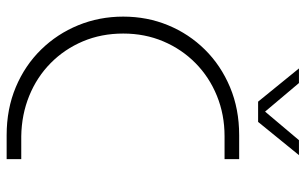

<svg xmlns="http://www.w3.org/2000/svg" viewBox="-191 -729 920 578"><g transform="rotate(90 269.0 -440.0)"><path d="M387 0Q308 0 242.5 -27.5Q177 -55 129.5 -103.5Q82 -152 56 -215.5Q30 -279 30 -351Q30 -423 56 -486Q82 -549 129.5 -597Q177 -645 242.5 -672.5Q308 -700 387 -700H459V-656H390Q325 -656 268.5 -633Q212 -610 170 -568.5Q128 -527 104.5 -471.5Q81 -416 81 -351Q81 -285 104.5 -229.5Q128 -174 170 -132.5Q212 -91 268.5 -68Q325 -45 390 -44H459V0ZM286 -757 186 -880H230L316 -778L402 -880H447L347 -757Z"/></g></svg>

Font: MuseoModerno ExtraLight
Style: Regular
Weight: 200
Designer: Pablo Cosgaya, Héctor Gatti, Marcela Romero, and the Authors of The MuseoModerno Project.
Foundry: Omnibus-Type Team
Version: Version 1.001